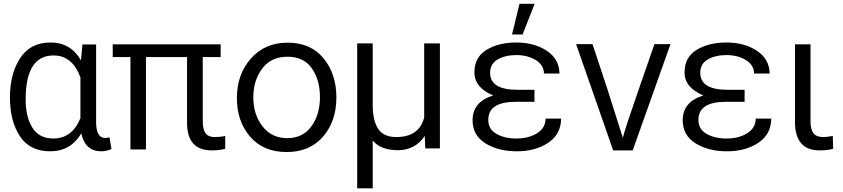

<svg xmlns="http://www.w3.org/2000/svg" viewBox="-20 -780 4509 1027"><path d="M413.1 -457 420.9 -542H494.1V-127.9Q494.1 -42 542 -42Q554.7 -42 565.4 -45.9L576.2 16.6Q552.7 29.3 521.5 29.3Q435.5 29.3 415 -66.4Q357.4 29.3 248.5 29.3Q139.6 29.3 86.4 -51.3Q33.2 -131.8 33.2 -258.8Q33.2 -385.7 87.9 -469.2Q142.6 -552.7 250.5 -552.7Q358.4 -552.7 413.1 -457ZM117.2 -248Q117.2 -154.3 153.3 -96.7Q189.5 -39.1 265.6 -39.1Q365.2 -39.1 410.2 -147.5V-366.2Q367.2 -483.4 266.6 -483.4Q117.2 -483.4 117.2 -248Z M583 -474.6V-543H1160.2V-474.6H1064.5V-131.8Q1064.5 -87.9 1079.6 -67.4Q1094.7 -46.9 1127 -46.9Q1159.2 -46.9 1184.6 -52.7V15.6Q1157.2 24.4 1112.3 24.4Q980.5 24.4 980.5 -123V-474.6H760.7V19.5H677.7V-474.6Z M1318.4 -48.3Q1247.1 -129.9 1247.1 -255.9Q1247.1 -381.8 1321.8 -466.8Q1396.5 -551.8 1519 -551.8Q1641.6 -551.8 1710.4 -468.3Q1779.3 -384.8 1779.3 -258.3Q1779.3 -131.8 1708 -49.3Q1636.7 33.2 1513.2 33.2Q1389.6 33.2 1318.4 -48.3ZM1382.8 -413.6Q1335 -350.6 1335 -258.8Q1335 -167 1384.3 -104Q1433.6 -41 1516.6 -41Q1599.6 -41 1645.5 -104Q1691.4 -167 1691.4 -259.8Q1691.4 -352.5 1647.9 -414.6Q1604.5 -476.6 1517.6 -476.6Q1430.7 -476.6 1382.8 -413.6Z M1890.6 227.5V-547.9H1973.6V-219.7Q1973.6 -135.7 2002.4 -91.3Q2031.2 -46.9 2099.6 -46.9Q2221.7 -46.9 2249 -151.4V-547.9H2333V13.7H2254.9L2252 -52.7Q2200.2 23.4 2108.4 23.4Q2016.6 23.4 1973.6 -28.3V227.5Z M2507.8 -136.7Q2507.8 -235.4 2618.2 -269.5Q2517.6 -311.5 2517.6 -392.6Q2517.6 -473.6 2582 -513.2Q2646.5 -552.7 2742.2 -552.7Q2837.9 -552.7 2904.8 -508.3Q2971.7 -463.9 2972.7 -386.7H2889.6Q2888.7 -432.6 2845.2 -459Q2801.8 -485.4 2741.7 -485.4Q2681.6 -485.4 2641.6 -461.9Q2601.6 -438.5 2601.6 -390.6Q2601.6 -299.8 2747.1 -299.8H2838.9V-235.4H2739.3Q2591.8 -235.4 2591.8 -138.7Q2591.8 -88.9 2635.3 -64Q2678.7 -39.1 2742.7 -39.1Q2806.6 -39.1 2852.1 -66.9Q2897.5 -94.7 2898.4 -145.5H2981.4Q2980.5 -61.5 2912.1 -16.1Q2843.8 29.3 2744.6 29.3Q2645.5 29.3 2576.7 -13.2Q2507.8 -55.7 2507.8 -136.7ZM2718.8 -595.7 2758.8 -759.8H2839.8L2775.4 -595.7Z M3061.5 -543.9H3149.4L3228.5 -304.7L3311.5 -43Q3322.3 -88.9 3397.5 -304.7L3480.5 -543.9H3566.4L3364.3 24.4H3259.8Z M3631.8 -136.7Q3631.8 -235.4 3742.2 -269.5Q3641.6 -311.5 3641.6 -392.6Q3641.6 -473.6 3706.1 -513.2Q3770.5 -552.7 3866.2 -552.7Q3961.9 -552.7 4028.8 -508.3Q4095.7 -463.9 4096.7 -386.7H4013.7Q4012.7 -432.6 3969.2 -459Q3925.8 -485.4 3865.7 -485.4Q3805.7 -485.4 3765.6 -461.9Q3725.6 -438.5 3725.6 -390.6Q3725.6 -299.8 3871.1 -299.8H3962.9V-235.4H3863.3Q3715.8 -235.4 3715.8 -138.7Q3715.8 -88.9 3759.3 -64Q3802.7 -39.1 3866.7 -39.1Q3930.7 -39.1 3976.1 -66.9Q4021.5 -94.7 4022.5 -145.5H4105.5Q4104.5 -61.5 4036.1 -16.1Q3967.8 29.3 3868.7 29.3Q3769.5 29.3 3700.7 -13.2Q3631.8 -55.7 3631.8 -136.7Z M4232.4 -127.9V-543H4315.4V-130.9Q4315.4 -87.9 4331.1 -67.4Q4346.7 -46.9 4383.8 -46.9Q4401.4 -46.9 4434.6 -52.7L4436.5 15.6Q4409.2 24.4 4364.3 24.4Q4232.4 24.4 4232.4 -127.9Z"/></svg>

Font: GenEi M Gothic v2 Regular
Style: Regular
Weight: 400
Version: Version 2.0